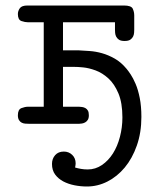

<svg xmlns="http://www.w3.org/2000/svg" viewBox="-20 -450 565 698"><path d="M45 -31Q45 -52 58 -57Q71 -62 82 -62H139V-369H82Q71 -369 58 -373.5Q45 -378 45 -399Q45 -410 52 -420Q59 -430 80 -430H430Q457 -430 462.5 -418.5Q468 -407 468 -394V-342Q468 -338 467.5 -331Q467 -324 464 -317.5Q461 -311 454 -306Q447 -301 433 -301Q419 -301 412 -306Q405 -311 402 -317.5Q399 -324 398.5 -331Q398 -338 398 -342V-369H209V-267H266Q284 -266 306 -264.5Q328 -263 351 -256.5Q374 -250 397 -237Q420 -224 440 -200Q446 -193 455 -179.5Q464 -166 473 -145Q482 -124 488 -94Q494 -64 494 -25Q494 32 477.5 79Q461 126 433.5 159Q406 192 370.5 210Q335 228 296 228Q273 228 250.5 223.5Q228 219 210 209.5Q192 200 180.5 184.5Q169 169 169 146Q169 127 180.5 114Q192 101 212 101Q230 101 242.5 113Q255 125 255 144Q255 149 253 159Q263 162 274.5 164Q286 166 299 166Q327 166 350.5 150Q374 134 390.5 108Q407 82 416 47.5Q425 13 425 -23Q425 -76 410.5 -110.5Q396 -145 374 -165Q352 -185 327.5 -194Q303 -203 282 -205Q273 -206 263.5 -206.5Q254 -207 245 -207H209V-62H267Q272 -62 278.5 -61Q285 -60 290.5 -57Q296 -54 299.5 -48Q303 -42 303 -31Q303 -20 299 -14Q295 -8 289.5 -5Q284 -2 278 -1Q272 0 268 0H85Q79 0 72 -0.5Q65 -1 59 -4Q53 -7 49 -13.5Q45 -20 45 -31Z"/></svg>

Font: CMU Typewriter Custom
Style: Regular
Weight: 500
Monospace: yes
Version: Version 0.7.0